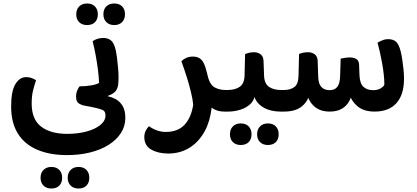

<svg xmlns="http://www.w3.org/2000/svg" viewBox="-20 -641 2393 1103"><path d="M512 -404Q522 -412 538.5 -417.5Q555 -423 573 -423Q601 -423 618.5 -408Q636 -393 645 -352Q649 -333 652.5 -305.5Q656 -278 658.5 -249Q661 -220 661 -197Q661 -176 659 -157Q657 -138 648 -123Q639 -108 616 -97Q606 -92 597 -89Q623 -83 646 -71Q671 -56 685.5 -30.5Q700 -5 700 36Q700 84 674.5 123.5Q649 163 603.5 191.5Q558 220 497 235Q436 250 365 250Q266 250 193.5 219Q121 188 82.5 126Q44 64 44 -29Q44 -118 68.5 -158Q93 -198 130 -198Q148 -198 162.5 -192.5Q177 -187 187 -180Q176 -147 169 -117.5Q162 -88 162 -46Q162 45 216.5 86.5Q271 128 366 128Q427 128 477 114.5Q527 101 556.5 77Q586 53 586 22Q586 -3 568 -10Q550 -17 522 -23Q511 -26 498 -28Q485 -30 471 -33Q447 -37 432 -47.5Q417 -58 417 -86Q417 -106 424 -122Q431 -138 437 -145Q472 -145 504 -150.5Q536 -156 549 -165Q548 -199 542.5 -241.5Q537 -284 529 -327Q521 -370 512 -404ZM480 -497Q452 -497 435 -513.5Q418 -530 418 -559Q418 -587 435 -604Q452 -621 480 -621Q509 -621 525.5 -604Q542 -587 542 -559Q542 -530 525.5 -513.5Q509 -497 480 -497ZM636 -497Q608 -497 591 -514Q574 -531 574 -559Q574 -588 591 -604.5Q608 -621 636 -621Q665 -621 681.5 -604.5Q698 -588 698 -559Q698 -531 681.5 -514Q665 -497 636 -497ZM275 442Q247 442 230 425.5Q213 409 213 380Q213 352 230 335Q247 318 275 318Q304 318 320.5 335Q337 352 337 380Q337 409 320.5 425.5Q304 442 275 442ZM431 442Q403 442 386 425.5Q369 409 369 380Q369 352 386 335Q403 318 431 318Q460 318 476.5 335Q493 352 493 380Q493 409 476.5 425.5Q460 442 431 442Z M1090 -39Q1087 -71 1077 -112Q1067 -153 1053 -198Q1039 -243 1022 -289Q1031 -299 1048 -307.5Q1065 -316 1089 -316Q1119 -316 1136.5 -298.5Q1154 -281 1165 -237Q1171 -214 1177 -191Q1190 -150 1215 -138Q1242 -124 1276 -124H1283Q1289 -113 1293 -97.5Q1297 -82 1297 -62Q1297 -42 1293 -26Q1289 -10 1283 0H1267Q1224 0 1196 -23Q1187 55 1157 111Q1123 174 1069 207.5Q1015 241 947 241Q888 241 848.5 218Q809 195 809 146Q809 127 817 110.5Q825 94 836 84Q856 99 881.5 108Q907 117 931 117Q1001 117 1039.5 76.5Q1078 36 1090 -39Z M1267 0V-124H1288Q1331 -124 1357.5 -142.5Q1384 -161 1385 -209L1388 -331Q1397 -334 1410 -337.5Q1423 -341 1439 -341Q1461 -341 1477 -329Q1493 -317 1494 -290L1497 -206Q1499 -160 1525.5 -142Q1552 -124 1594 -124H1613Q1620 -113 1624 -97.5Q1628 -82 1628 -62Q1628 -42 1623.5 -26Q1619 -10 1613 0H1592Q1556 0 1524 -10Q1492 -20 1469 -42Q1451 -59 1442 -83Q1435 -59 1418 -43Q1394 -21 1360 -10.5Q1326 0 1292 0ZM1363 192Q1335 192 1318 175.5Q1301 159 1301 130Q1301 102 1318 85Q1335 68 1363 68Q1392 68 1408.5 85Q1425 102 1425 130Q1425 159 1408.5 175.5Q1392 192 1363 192ZM1519 192Q1491 192 1474 175.5Q1457 159 1457 130Q1457 102 1474 85Q1491 68 1519 68Q1548 68 1564.5 85Q1581 102 1581 130Q1581 159 1564.5 175.5Q1548 192 1519 192Z M1990 -311Q2012 -311 2027 -302Q2042 -293 2043 -268L2045 -211Q2047 -161 2068 -142Q2089 -123 2124 -123Q2151 -123 2169.5 -135Q2188 -147 2188 -157Q2188 -183 2184.5 -214.5Q2181 -246 2175 -279.5Q2169 -313 2162 -343Q2155 -373 2149 -396Q2159 -402 2175.5 -409Q2192 -416 2210 -416Q2239 -416 2255.5 -401Q2272 -386 2282 -345Q2287 -326 2291 -298.5Q2295 -271 2298 -242.5Q2301 -214 2301 -189Q2301 -97 2257.5 -48.5Q2214 0 2132 0Q2065 0 2029 -35Q2007 -55 1995 -80Q1991 -68 1985 -58Q1970 -31 1942.5 -15.5Q1915 0 1874 0Q1816 0 1782 -33Q1761 -53 1751 -79Q1741 -54 1719 -34Q1682 0 1612 0H1597V-124H1611Q1648 -124 1671 -141Q1694 -158 1695 -206L1698 -331Q1707 -335 1720.5 -338Q1734 -341 1750 -341Q1772 -341 1788 -329Q1804 -317 1805 -291L1808 -201Q1809 -159 1826.5 -141Q1844 -123 1873 -123Q1904 -123 1918.5 -143Q1933 -163 1934 -206L1937 -304Q1946 -306 1960 -308.5Q1974 -311 1990 -311Z"/></svg>

Font: Baloo Bhaijaan 2 SemiBold
Style: Regular
Weight: 600
Designer: Sanskriti Dholi, Noopur Datye and Ek Type
Foundry: Ek Type
Version: Version 1.700